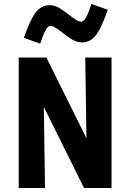

<svg xmlns="http://www.w3.org/2000/svg" viewBox="-20 -944 654 964"><path d="M200 -407 206 0H74V-655H213L414 -250L408 -655H540V0H402ZM439 -924 521 -895Q492 -809 463.5 -770Q435 -731 392 -731Q372 -731 353 -740Q334 -749 304 -772Q276 -794 260 -804Q244 -814 233 -814Q221 -814 209 -792.5Q197 -771 182 -725L100 -754Q129 -840 157.5 -879Q186 -918 229 -918Q249 -918 268 -909Q287 -900 317 -877Q345 -855 361 -845Q377 -835 388 -835Q400 -835 412 -856.5Q424 -878 439 -924Z"/></svg>

Font: Intel One Mono
Style: Bold
Weight: 700
Monospace: yes
Designer: Fred Shallcrass
Foundry: Frere-Jones Type LLC
Version: Version 1.400;hotconv 1.1.0;makeotfexe 2.6.0;FJTRelease1.4